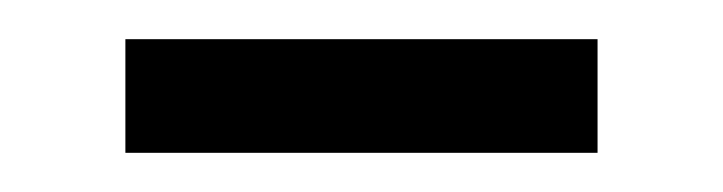

<svg xmlns="http://www.w3.org/2000/svg" viewBox="-20 -318 369 98"><path d="M44 -298H285V-240H44Z"/></svg>

Font: Noto Sans Syriac Eastern Light
Style: Regular
Weight: 300
Designer: Patrick Giasson and the Monotype Design Team
Foundry: Monotype Imaging Inc.
Version: Version 3.001